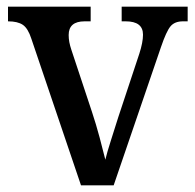

<svg xmlns="http://www.w3.org/2000/svg" viewBox="-20 -556 585 576"><path d="M74 -440Q64 -471 48.5 -481.5Q33 -492 4 -492V-536H252V-492H234Q186 -492 186 -451Q186 -440 188 -429.5Q190 -419 194 -407L256 -220Q268 -184 279 -143Q290 -102 296 -77Q301 -98 312.5 -134Q324 -170 335 -205L398 -395Q409 -429 409 -452Q409 -492 357 -492H345V-536H543V-492H529Q504 -492 491.5 -477Q479 -462 463 -415L321 0H223Z"/></svg>

Font: Noto Serif Thai SemiCondensed Medium
Style: Regular
Weight: 500
Width: 4
Designer: Monotype Design Team
Foundry: Monotype Imaging Inc.
Version: Version 2.002; ttfautohint (v1.8.4.7-5d5b)